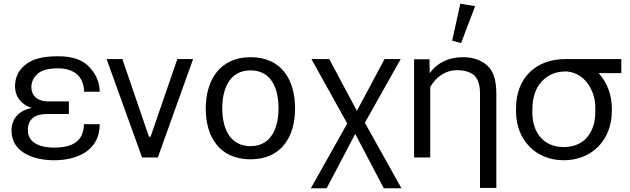

<svg xmlns="http://www.w3.org/2000/svg" viewBox="-20 -848 3391 1034"><path d="M271 15C396 15 517 -37 517 -179H432C430 -78 358 -53 269 -53C210 -53 130 -72 130 -146C130 -211 173 -234 233 -234H351V-302H237C189 -302 149 -327 149 -379C149 -406 160 -430 182 -450C203 -470 240 -480 291 -480C383 -480 431 -433 433 -354H517C517 -404 497 -449 460 -488C425 -526 369 -545 295 -545C235 -545 167 -539 119 -501C80 -471 61 -432 61 -384C61 -326 96 -283 151 -267C80 -252 42 -208 42 -144C42 -22 171 15 271 15Z M935 -530 791 -112H782L639 -530H554L745 0H830L1020 -530Z M1329 10C1494 10 1569 -110 1569 -263C1569 -418 1497 -540 1329 -540C1164 -540 1088 -416 1088 -263C1088 -109 1164 10 1329 10ZM1329 -61C1212 -61 1177 -166 1177 -265C1177 -364 1213 -469 1329 -469C1446 -469 1480 -364 1480 -265C1480 -166 1445 -61 1329 -61Z M2047 166H2142L1945 -187L2138 -530H2051L1902 -251L1753 -530H1657L1850 -183L1654 166H1739L1893 -127Z M2565 164H2653V-344C2653 -416 2637 -467 2603 -496C2570 -525 2527 -540 2473 -540C2401 -540 2338 -514 2295 -455H2294L2293 -529H2210V0H2297V-379C2328 -434 2379 -470 2443 -470C2483 -470 2512 -460 2534 -442C2554 -422 2565 -391 2565 -346ZM2463 -616 2539 -815 2459 -828 2415 -629Z M3016 15C3171 15 3275 -97 3275 -250V-265C3275 -334 3251 -403 3204 -454H3326V-530H3027C2863 -530 2759 -427 2759 -263V-248C2759 -97 2863 15 3016 15ZM3016 -56C2905 -56 2847 -137 2847 -242V-257C2847 -322 2864 -374 2898 -410C2933 -447 2978 -465 3034 -463C3131 -454 3186 -359 3186 -269V-246C3186 -139 3130 -56 3016 -56Z"/></svg>

Font: Cheyenne Sans
Style: Regular
Weight: 400
Designer: The Public Sans project authors (U.S. Web Design System), Libre Franklin designed by Pablo Impallari and Rodrigo Fuenzal
Foundry: The Cheyenne Sans Project Authors
Version: Version 2.007